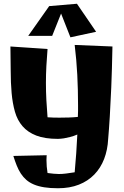

<svg xmlns="http://www.w3.org/2000/svg" viewBox="-20 -756 669 1033"><path d="M585 -505.9Q582.5 -377.9 578.6 -285.2Q574.7 -192.4 570.8 -130.4Q566.4 -58.1 562 -8.8Q559.1 50.3 540.3 99.1Q521.5 147.9 487.3 183.1Q453.1 218.3 404.3 237.5Q355.5 256.8 292 256.8Q249.5 256.8 217.8 251.7Q186 246.6 162.4 236.6Q138.7 226.6 121.8 211.9Q105 197.3 92.3 178Q79.6 158.7 70.1 134.8Q60.5 110.8 51.8 83L231 79.1Q231 85.9 230.5 92Q230 98.1 230 104Q230 140.6 235.8 174.8Q254.9 177.2 269 178.7Q283.2 180.2 296.9 180.2Q315.4 180.2 335 177.7Q354.5 175.3 381.8 170.9Q386.7 119.6 390.1 69.1Q393.6 18.6 396 -32.2Q375.5 -23.4 356.7 -18.8Q337.9 -14.2 323.7 -11.7Q307.1 -9.3 292 -8.8Q221.2 -8.8 175.3 -26.6Q129.4 -44.4 101.3 -76.9Q73.2 -109.4 60.3 -155Q47.4 -200.7 42.5 -255.9Q37.6 -311 37.6 -374.3Q37.6 -437.5 36.1 -505.9L235.8 -492.2Q231.9 -446.3 229.5 -400.9Q227.1 -355.5 227.1 -310.1Q227.1 -263.2 229.5 -217Q231.9 -170.9 235.8 -125Q253.9 -123.5 269.5 -123.3Q285.2 -123 300.8 -123Q326.7 -123 350.8 -123.8Q375 -124.5 398.9 -127Q399.9 -142.6 399.9 -158.9Q399.9 -175.3 399.9 -190.9Q399.9 -272.5 395.8 -353Q391.6 -433.6 381.8 -514.2ZM497.1 -585 358.9 -555.2 308.6 -683.1 260.7 -563H131.8L244.6 -723.1L394 -735.8Z"/></svg>

Font: Galindo
Style: Regular
Weight: 400
Version: Version 1.000